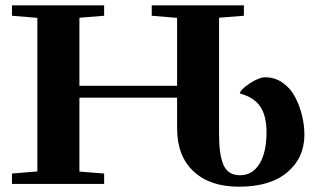

<svg xmlns="http://www.w3.org/2000/svg" viewBox="-20 -683 1190 713"><path d="M24.4 0V-38.6L118.7 -46.4V-616.7L24.4 -624.5V-663.1H366.7V-624.5L274.9 -617.2V-364.3H637.7V-616.7L543.5 -624.5V-663.1H885.7V-624.5L793.5 -617.2V-182.6Q793.5 -107.4 810.3 -69.8Q827.1 -32.2 871.6 -32.2Q917.5 -32.2 943.6 -74.7Q969.7 -117.2 969.7 -191.4Q969.7 -253.4 946.3 -287.6Q922.9 -321.8 870.6 -335.9Q873 -350.6 907.5 -373.3Q941.9 -396 964.8 -396Q1001.5 -396 1030.5 -375.2Q1059.6 -354.5 1076.4 -321.8Q1093.3 -289.1 1101.8 -253.2Q1110.4 -217.3 1110.4 -182.1Q1110.4 -97.2 1047.1 -43.5Q983.9 10.3 867.2 10.3Q759.3 10.3 698.5 -46.9Q637.7 -104 637.7 -205.6V-320.3H274.9V-45.9L366.7 -38.6V0Z"/></svg>

Font: Elstob 8pt
Style: Bold
Weight: 700
Designer: Peter S. Baker
Version: Version 1.015